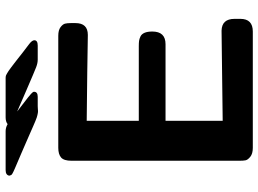

<svg xmlns="http://www.w3.org/2000/svg" viewBox="-138 -780 918 682"><g transform="rotate(-90 321.0 -439.0)"><path d="M38 -865Q40 -878 58 -878H196Q209 -878 221 -871Q230 -878 245 -878H380Q384 -878 386 -878Q388 -878 391 -877.5Q394 -877 396.5 -875.5Q399 -874 402 -872.5Q405 -871 410 -867.5Q415 -864 420.5 -860Q426 -856 435 -849Q444 -842 453 -835Q462 -828 476.5 -816.5Q491 -805 506 -794Q519 -784 519 -776Q519 -764 500 -764H450Q438 -764 423.5 -769.5Q409 -775 342 -804Q297 -824 266 -837Q331 -788 334 -782Q336 -780 336 -777Q336 -764 318 -764H285Q281 -764 275 -763.5Q269 -763 267 -763Q264 -763 261 -763.5Q258 -764 253.5 -765Q249 -766 244.5 -767.5Q240 -769 231.5 -772.5Q223 -776 214 -780Q205 -784 189 -791Q173 -798 157 -805Q141 -812 115.5 -823Q90 -834 64 -845Q59 -847 54 -849.5Q49 -852 47 -853Q45 -854 43 -855.5Q41 -857 40 -859Q39 -861 38 -865ZM91 -47V-644Q91 -671 102.5 -681Q114 -691 137 -691H535Q555 -691 565.5 -683Q576 -675 578 -667Q580 -659 580 -646V-630Q580 -586 538 -586Q525 -586 504 -586.5Q483 -587 409 -588Q335 -589 233 -590V-405H498Q510 -405 517 -404Q524 -403 532.5 -399Q541 -395 545.5 -384.5Q550 -374 550 -357Q550 -310 505 -310H233V-107L553 -111Q595 -110 595 -65V-44Q595 0 550 0H137Q116 0 105 -9Q94 -18 92.5 -26Q91 -34 91 -47Z"/></g></svg>

Font: CMU Sans Serif
Style: Bold
Weight: 700
Version: Version 0.7.0